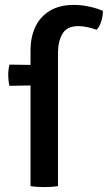

<svg xmlns="http://www.w3.org/2000/svg" viewBox="-20 -759 440 783"><path d="M159 -493.5 157.5 -411.5 18.5 -409Q16 -419 14.8 -430.8Q13.5 -442.5 13.5 -452.5Q13.5 -463 14.8 -474.2Q16 -485.5 18.5 -495.5ZM104.5 -553Q104.5 -607.5 124.2 -649.5Q144 -691.5 183.5 -715.2Q223 -739 281.5 -739Q311.5 -739 344.2 -732Q377 -725 399.5 -714.5Q400 -694.5 393 -672.2Q386 -650 374 -637.5Q356.5 -644 336.5 -648.2Q316.5 -652.5 300.5 -652.5Q252.5 -652.5 234.5 -621Q216.5 -589.5 216.5 -543.5V0Q204 2 189 3Q174 4 160 4Q146.5 4 131.8 3Q117 2 104.5 0Z"/></svg>

Font: Signika Light Medium
Style: Regular
Weight: 500
Version: Version 2.003;gftools[0.9.32]